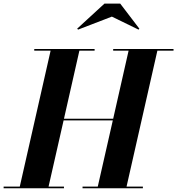

<svg xmlns="http://www.w3.org/2000/svg" viewBox="-62 -1014 955 1034"><path d="M540.5 -924.5 684 -854.5 688.5 -859.5 585.5 -994.5H500.5L353.5 -859.5L358.5 -854.5ZM-42.5 -9V0H282.5V-9H199.5L280.5 -365.5H545.5L464.5 -9H382.5V0H707.5V-9H619.5L785.5 -741H872.5V-750H547.5V-741H630.5L547.5 -374.5H282.5L365.5 -741H447.5V-750H122.5V-741H210.5L44.5 -9Z"/></svg>

Font: Bodoni* 24pt
Style: Bold Italic
Weight: 700
Italic angle: -13°
Version: Version 2.3